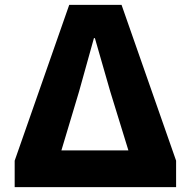

<svg xmlns="http://www.w3.org/2000/svg" viewBox="-20 -765 780 785"><path d="M40 -108 263 -745H477L700 -108V0H40ZM505 -150 431 -390 368 -609H364L303 -390L231 -150Z"/></svg>

Font: Merged Yaku Han JP Black
Style: Regular
Weight: 900
Designer: Ryoko NISHIZUKA 西塚涼子 (kana, bopomofo & ideographs); Paul D. Hunt (Latin, Greek & Cyrillic); Sandoll Communications 산돌커뮤니
Foundry: Adobe
Version: Version 2.004